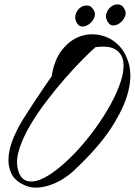

<svg xmlns="http://www.w3.org/2000/svg" viewBox="-20 -854 613 873"><path d="M94.7 -10.7Q45.9 -31.2 30.3 -67.9Q14.6 -104.5 19.5 -147Q24.4 -189.5 43.5 -232.4Q62.5 -275.4 83 -308.6Q89.8 -320.3 108.4 -348.6Q127 -377 147.9 -408.7Q168.9 -440.4 188 -468.3Q207 -496.1 214.8 -506.8Q226.6 -582 261.7 -626.5Q296.9 -670.9 341.3 -687.5Q385.7 -704.1 432.6 -694.8Q479.5 -685.5 514.6 -652.8Q549.8 -620.1 565.4 -565.4Q581.1 -510.7 563 -437.5Q544.9 -364.3 486.3 -273.4Q427.7 -182.6 314.5 -77.1Q294.9 -58.6 268.1 -41.5Q241.2 -24.4 211.4 -13.7Q181.6 -2.9 151.4 -1Q121.1 1 94.7 -10.7ZM60.5 -87.9Q70.3 -43.9 97.7 -33.2Q125 -22.5 162.1 -37.1Q199.2 -51.8 243.2 -86.9Q287.1 -122.1 331.1 -169.4Q375 -216.8 415 -272.5Q455.1 -328.1 484.9 -382.8Q514.6 -437.5 530.3 -487.3Q545.9 -537.1 540.5 -573.7Q535.2 -610.4 505.4 -628.9Q475.6 -647.5 414.1 -639.6Q391.6 -620.1 354.5 -582.5Q317.4 -544.9 275.4 -497.1Q233.4 -449.2 191.4 -394Q149.4 -338.9 117.2 -284.2Q85 -229.5 68.4 -178.7Q51.8 -127.9 60.5 -87.9ZM331.1 -747.1Q317.4 -767.6 323.7 -788.1Q330.1 -808.6 345.7 -819.8Q361.3 -831.1 379.9 -828.6Q398.4 -826.2 409.2 -801.8Q415 -787.1 407.2 -771Q399.4 -754.9 385.7 -744.6Q372.1 -734.4 356.4 -733.4Q340.8 -732.4 331.1 -747.1ZM471.7 -752Q457 -772.5 463.9 -793Q470.7 -813.5 486.3 -824.7Q502 -835.9 520.5 -833.5Q539.1 -831.1 548.8 -806.6Q554.7 -792 546.9 -775.9Q539.1 -759.8 525.4 -749.5Q511.7 -739.3 496.6 -738.3Q481.4 -737.3 471.7 -752Z"/></svg>

Font: Nothing You Could Do
Style: Regular
Weight: 400
Version: Version 1.005